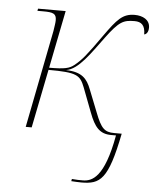

<svg xmlns="http://www.w3.org/2000/svg" viewBox="-54 -592 699 866"><g transform="rotate(5 295.0 -159.0)"><path d="M346 228C432 228 467 205 509 -7H475C431 -7 415 -23 388 -93L348 -194C330 -241 306 -269 234 -271C290 -280 340 -357 395 -431C453 -509 472 -518 523 -518C553 -518 571 -504 571 -462C579 -463 590 -472 590 -494C590 -530 557 -546 521 -546C466 -546 442 -517 387 -440C322 -348 302 -323 269 -297C249 -281 228 -275 157 -275L209 -536H84L82 -526H108C153 -526 168 -521 168 -491C168 -479 165 -463 162 -442L75 0H102L155 -265C284 -265 299 -254 320 -200L362 -90C386 -26 410 3 462 3H484C449 197 394 218 352 218C338 218 320 218 303 216L301 226C318 227 331 228 346 228Z"/></g></svg>

Font: Noto Serif Display Thin
Style: Italic
Weight: 100
Italic angle: -12°
Designer: Monotype Design Team
Foundry: Monotype Imaging Inc.
Version: Version 2.009